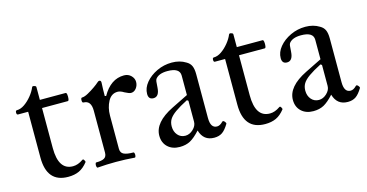

<svg xmlns="http://www.w3.org/2000/svg" viewBox="-59 -741 1915 1001"><g transform="rotate(-15 898.5 -241.0)"><path d="M209 11Q94 11 94 -124V-371H39Q32 -371 32 -382.5Q32 -394 39 -394Q60 -394 81 -408.5Q102 -423 120 -445Q138 -467 147 -489Q150 -496 160 -492Q169 -490 169 -484V-415H308Q313 -415 314.5 -404Q316 -393 314.5 -382Q313 -371 308 -371H169V-155Q169 -36 247 -36Q274 -36 301 -55Q307 -60 312 -51Q317 -42 315 -40Q293 -12 268 -0.5Q243 11 209 11Z M369 4Q365 4 363.5 -3Q362 -10 363.5 -17Q365 -24 369 -24Q398 -24 412 -32Q426 -40 426 -62V-288Q426 -343 385 -343Q378 -343 378 -356.5Q378 -370 385 -370Q398 -370 418 -381Q438 -392 456.5 -405Q475 -418 481 -424Q488 -431 494 -431Q503 -431 503 -419Q502 -401 501.5 -383Q501 -365 501 -347L508 -345Q553 -425 625 -425Q648 -425 663 -410Q678 -395 678 -376Q678 -357 666.5 -342Q655 -327 638 -327Q628 -327 605 -339Q594 -346 585.5 -348.5Q577 -351 571 -351Q537 -351 519 -317.5Q501 -284 501 -241V-62Q501 -40 518 -32Q535 -24 569 -24Q573 -24 574.5 -17Q576 -10 574.5 -3Q573 4 569 4Q544 2 519 1Q494 0 468 0Q443 0 418.5 1Q394 2 369 4Z M811 11Q771 11 746.5 -12Q722 -35 722 -73Q722 -145 827 -197L916 -241V-346Q916 -388 850 -388Q803 -388 785 -364Q782 -360 780.5 -350.5Q779 -341 778 -318Q775 -270 744 -270Q717 -270 717 -300Q717 -332 740.5 -360.5Q764 -389 802 -407Q840 -425 883 -425Q926 -425 958 -405Q976 -395 983.5 -378.5Q991 -362 991 -333V-97Q991 -42 1026 -42Q1042 -42 1058 -59Q1063 -64 1070.5 -56Q1078 -48 1076 -43Q1058 -13 1040.5 -1Q1023 11 997 11Q939 11 922 -48Q892 -15 868 -2Q844 11 811 11ZM854 -38Q877 -38 896.5 -56.5Q916 -75 916 -97V-210L909 -215Q866 -193 841.5 -175.5Q817 -158 807 -141.5Q797 -125 797 -103Q797 -75 813 -56.5Q829 -38 854 -38Z M1272 11Q1157 11 1157 -124V-371H1102Q1095 -371 1095 -382.5Q1095 -394 1102 -394Q1123 -394 1144 -408.5Q1165 -423 1183 -445Q1201 -467 1210 -489Q1213 -496 1223 -492Q1232 -490 1232 -484V-415H1371Q1376 -415 1377.5 -404Q1379 -393 1377.5 -382Q1376 -371 1371 -371H1232V-155Q1232 -36 1310 -36Q1337 -36 1364 -55Q1370 -60 1375 -51Q1380 -42 1378 -40Q1356 -12 1331 -0.5Q1306 11 1272 11Z M1532 11Q1492 11 1467.5 -12Q1443 -35 1443 -73Q1443 -145 1548 -197L1637 -241V-346Q1637 -388 1571 -388Q1524 -388 1506 -364Q1503 -360 1501.5 -350.5Q1500 -341 1499 -318Q1496 -270 1465 -270Q1438 -270 1438 -300Q1438 -332 1461.5 -360.5Q1485 -389 1523 -407Q1561 -425 1604 -425Q1647 -425 1679 -405Q1697 -395 1704.5 -378.5Q1712 -362 1712 -333V-97Q1712 -42 1747 -42Q1763 -42 1779 -59Q1784 -64 1791.5 -56Q1799 -48 1797 -43Q1779 -13 1761.5 -1Q1744 11 1718 11Q1660 11 1643 -48Q1613 -15 1589 -2Q1565 11 1532 11ZM1575 -38Q1598 -38 1617.5 -56.5Q1637 -75 1637 -97V-210L1630 -215Q1587 -193 1562.5 -175.5Q1538 -158 1528 -141.5Q1518 -125 1518 -103Q1518 -75 1534 -56.5Q1550 -38 1575 -38Z"/></g></svg>

Font: Junicode
Style: Regular
Weight: 400
Designer: Peter S. Baker
Version: Version 2.100; ttfautohint (v1.8.4)